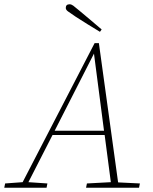

<svg xmlns="http://www.w3.org/2000/svg" viewBox="-47 -879 718 899"><path d="M-27 0 -23 -20 59 -26 396 -677H416L506 -25L608 -20L604 0H356L360 -20L472 -26L443 -247H199L86 -26L175 -20L171 0ZM209 -267H440L393 -628ZM429 -741 421 -730Q392 -747 363 -765.5Q334 -784 307 -801Q282 -818 271.5 -825.5Q261 -833 261 -842Q261 -859 279 -859Q287 -859 296 -852.5Q305 -846 326 -828Q349 -809 375.5 -786.5Q402 -764 429 -741Z"/></svg>

Font: Source Serif Pro ExtraLight
Style: Italic
Weight: 200
Italic angle: -12°
Designer: Frank Grießhammer
Foundry: Adobe Systems Incorporated
Version: Version 3.001;hotconv 1.0.111;makeotfexe 2.5.65597